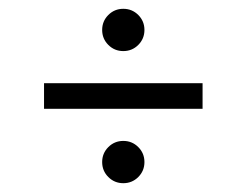

<svg xmlns="http://www.w3.org/2000/svg" viewBox="-20 -538 560 436"><path d="M308 -470Q308 -450 294 -436Q280 -422 260 -422Q240 -422 226 -436Q212 -450 212 -470Q212 -490 226 -504Q240 -518 260 -518Q280 -518 294 -504Q308 -490 308 -470ZM440 -291H80V-349H440ZM308 -170Q308 -150 294 -136Q280 -122 260 -122Q240 -122 226 -136Q212 -150 212 -170Q212 -190 226 -204Q240 -218 260 -218Q280 -218 294 -204Q308 -190 308 -170Z"/></svg>

Font: Gauge
Style: Regular
Weight: 400
Designer: Daniel Pimley
Foundry: Daniel Pimley
Version: Version 2.0